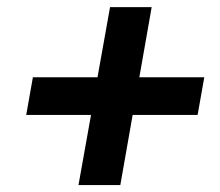

<svg xmlns="http://www.w3.org/2000/svg" viewBox="-20 -620 626 547"><path d="M203.6 -92.8H322.8L357.9 -292.5H543L562 -399.9H377L412.1 -599.6H293.5L257.8 -399.9H73.7L54.7 -292.5H239.3Z"/></svg>

Font: Cascadia Code SemiBold
Style: Italic
Weight: 600
Italic angle: -10°
Monospace: yes
Designer: Aaron Bell
Foundry: Saja Typeworks
Version: Version 2404.023